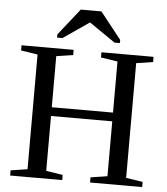

<svg xmlns="http://www.w3.org/2000/svg" viewBox="-58 -910 837 962"><g transform="rotate(5 361.0 -429.5)"><path d="M29 0V-26L113 -39V-616L29 -629V-655H291V-629L207 -616V-359H515V-616L431 -629V-655H693V-629L609 -616V-39L693 -26V0H431V-26L515 -39V-315H207V-39L291 -26V0ZM203 -709V-725L309 -859H413L519 -725V-709H492L361 -799L230 -709Z"/></g></svg>

Font: Libra Serif Modern
Style: Regular
Weight: 400
Designer: Stefan Peev, Context Ltd
Foundry: Stefan Peev, Context Ltd
Version: Version 1.000